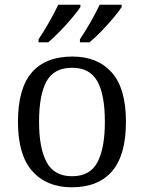

<svg xmlns="http://www.w3.org/2000/svg" viewBox="-20 -786 612 816"><path d="M284.7 10Q178.3 10 117.3 -58.7Q56.3 -127.3 56.3 -268.3Q56.3 -409.3 114.8 -477.5Q173.3 -545.7 288 -545.7Q394.7 -545.7 455 -478Q515.3 -410.3 515.3 -268.3Q515.3 -127.3 456.7 -58.7Q398 10 284.7 10ZM286 -37Q363.3 -37 394.5 -97.2Q425.7 -157.3 425.7 -268.3Q425.7 -384 393.5 -441Q361.3 -498 286.7 -498Q209.7 -498 177.8 -440.5Q146 -383 146 -268.3Q146 -156 178.3 -96.5Q210.7 -37 286 -37ZM319.7 -619Q340.7 -650 364.2 -691Q387.7 -732 403.7 -766H497V-756Q486.3 -739 462.2 -710.2Q438 -681.3 410.2 -652.7Q382.3 -624 360 -606H319.7ZM143.7 -619Q165 -650 188.3 -691Q211.7 -732 227.7 -766H321.7V-756Q310.7 -739 286.5 -710.2Q262.3 -681.3 234.3 -652.7Q206.3 -624 185 -606H143.7Z"/></svg>

Font: Noto Serif Hentaigana ExtraLight
Style: Regular
Weight: 200
Designer: Kazuhiro Yamada
Foundry: nipponia
Version: Version 1.000